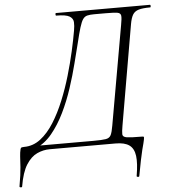

<svg xmlns="http://www.w3.org/2000/svg" viewBox="-87 -675 787 888"><g transform="rotate(-5 306.5 -230.5)"><path d="M551 -21Q560 -21 561 -19Q562 -17 560 -6Q559 1 556 11.5Q553 22 548.5 40Q544 58 538 87Q532 116 524 160Q523 164 517 163Q511 162 512 158Q522 100 517.5 65.5Q513 31 491.5 15.5Q470 0 428 0H122Q92 0 63.5 13Q35 26 13 60.5Q-9 95 -20 161Q-21 165 -27 164Q-33 163 -32 159Q-22 102 -20 71Q-18 40 -17 21.5Q-16 3 -12 -13Q-10 -19 -6 -20Q-2 -21 5 -21Q47 -21 81.5 -47.5Q116 -74 144 -118.5Q172 -163 194.5 -218Q217 -273 234 -331Q251 -389 263 -442.5Q275 -496 282 -537Q286 -559 285 -576Q284 -593 267.5 -603Q251 -613 206 -613Q203 -613 203 -619Q203 -625 206 -625Q213 -625 246 -625Q279 -625 327 -625Q375 -625 428 -625Q481 -625 528.5 -625Q576 -625 607 -625Q638 -625 642 -625Q645 -625 645 -619Q645 -613 642 -613Q608 -613 589 -607.5Q570 -602 561 -587Q552 -572 547 -543L467 -80Q462 -52 462.5 -39.5Q463 -27 482 -24Q501 -21 551 -21ZM420 -84 501 -543Q507 -574 505.5 -586.5Q504 -599 488.5 -601.5Q473 -604 435 -604H381Q362 -604 349.5 -601Q337 -598 329 -586.5Q321 -575 313 -549Q305 -523 294 -477Q284 -438 270.5 -384.5Q257 -331 238 -273Q219 -215 193 -161.5Q167 -108 133.5 -67.5Q100 -27 56 -9L57 -21H327Q367 -21 384.5 -24Q402 -27 408.5 -40.5Q415 -54 420 -84Z"/></g></svg>

Font: Cormorant Light
Style: Italic
Weight: 300
Italic angle: -10°
Designer: Christian Thalmann (Catharsis Fonts)
Foundry: Catharsis Fonts
Version: Version 4.000